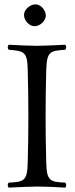

<svg xmlns="http://www.w3.org/2000/svg" viewBox="-20 -855 343 880"><path d="M192 -109C190 -192 189 -237 189 -320C189 -403 190 -452 192 -536C195 -619 209 -622 279 -627C285 -633 285 -644 279 -650C242 -648 179 -645 149 -645C119 -645 52 -648 20 -650C14 -644 14 -633 20 -627C90 -621 105 -619 107 -536C109 -453 110 -404 110 -321C110 -238 109 -192 107 -109C105 -26 90 -21 20 -18C14 -12 14 -1 20 5C59 3 120 0 150 0C180 0 238 2 279 5C285 -1 285 -12 279 -18C209 -21 194 -26 192 -109ZM90 -787C90 -761 114 -735 138 -735C166 -735 190 -762 190 -783C190 -807 169 -835 142 -835C118 -835 90 -811 90 -787Z"/></svg>

Font: Libertinus Serif Display
Style: Regular
Weight: 400
Designer: Philipp H. Poll, Khaled Hosny
Foundry: Caleb Maclennan
Version: Version 7.050;RELEASE